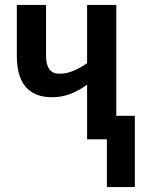

<svg xmlns="http://www.w3.org/2000/svg" viewBox="-20 -563 579 776"><path d="M450 -543V-95H525V193H412V0H332V-221Q300 -197 264.5 -183.5Q229 -170 191 -170Q48 -170 48 -338V-543H166V-338Q166 -265 220 -265Q248 -265 276 -276.5Q304 -288 332 -308V-543Z"/></svg>

Font: Noto Sans Disp Cond SemBd
Style: Regular
Weight: 600
Width: 3
Designer: Monotype Design Team
Foundry: Monotype Imaging Inc.
Version: Version 2.000;GOOG;noto-source:20170915:90ef993387c0; ttfaut